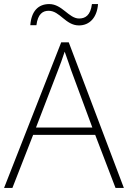

<svg xmlns="http://www.w3.org/2000/svg" viewBox="-20 -924 630 944"><path d="M129 -800H159C166 -856 191 -871 219 -871C275 -871 302 -799 368 -799C420 -799 457 -837 462 -904H432C425 -848 399 -833 369 -833C318 -833 286 -904 222 -904C168 -904 134 -869 129 -800ZM548 0H589L318 -716H281L0 0H41L143 -261H448ZM330 -578 434 -297H157L265 -578C275 -604 288 -638 298 -670C310 -636 323 -600 330 -578Z"/></svg>

Font: Noto Sans Georgian ExtraLight
Style: Regular
Weight: 200
Designer: Monotype Design Team, Akaki Razmadze
Foundry: Google LLC
Version: Version 2.005